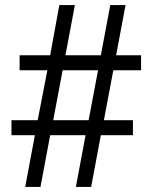

<svg xmlns="http://www.w3.org/2000/svg" viewBox="-20 -734 599 754"><path d="M79 0 117 -203H25V-262H128L166 -458H57V-517H177L213 -714H274L237 -517H376L413 -714H473L436 -517H534V-458H425L388 -262H502V-203H376L338 0H278L316 -203H177L139 0ZM189 -262H328L365 -458H226Z"/></svg>

Font: Noto Serif Ahom
Style: Regular
Weight: 400
Designer: Monotype Design Team
Foundry: Monotype Imaging Inc.
Version: Version 2.007; ttfautohint (v1.8.4.7-5d5b)